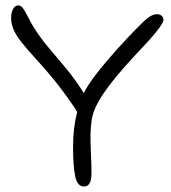

<svg xmlns="http://www.w3.org/2000/svg" viewBox="-20 -705 628 707"><path d="M289.1 -18.1Q265.1 -18.1 257.1 -54.9Q249 -91.8 249 -165Q249 -233.9 264.2 -293Q258.8 -299.8 254.9 -308.1Q210.9 -372.1 178.2 -412.1Q145.5 -452.1 114 -486.1Q82.5 -520 58.1 -550.8Q21 -597.2 21 -638.2Q21 -659.2 28.3 -672.1Q35.6 -685.1 46.9 -685.1Q56.6 -685.1 63.7 -676Q70.8 -667 83.3 -642.3Q95.7 -617.7 106.9 -600.1Q130.9 -562.5 160.9 -527.3Q190.9 -492.2 224.1 -452.1Q257.3 -412.1 289.1 -361.8L291 -367.2Q315.9 -414.6 383.1 -491.7Q450.2 -568.8 504.9 -622.1Q535.6 -652.8 558.1 -652.8Q567.9 -652.8 575 -647Q582 -641.1 582 -631.8Q582 -609.9 476.1 -500Q399.9 -418 362.1 -362.3Q324.2 -306.6 317.9 -265.1Q313.5 -237.3 313.2 -208.7Q313 -180.2 314.9 -138.2Q316.9 -96.2 316.9 -66.9Q316.9 -18.1 289.1 -18.1Z"/></svg>

Font: Shantell Sans Irregular
Style: Regular
Weight: 300
Designer: Stephen Nixon, Anya Danilova, Shantell Martin
Foundry: Arrow Type
Version: Version 1.006;[9816181b4]